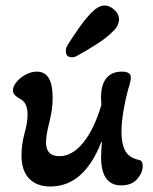

<svg xmlns="http://www.w3.org/2000/svg" viewBox="-20 -664 557 697"><path d="M163 13Q113 13 85.5 -16Q58 -45 58 -100Q58 -139 69 -180Q74 -197 77 -214Q80 -231 80 -248Q80 -292 53 -305Q27 -319 27 -335Q27 -351 40.5 -367Q54 -383 74 -393.5Q94 -404 114 -404Q171 -404 171 -311Q171 -281 166.5 -255.5Q162 -230 156 -207Q152 -191 149.5 -175Q147 -159 147 -147Q147 -97 196 -97Q242 -97 282 -146Q322 -195 348 -283L347 -302Q345 -352 364.5 -378Q384 -404 422 -404Q455 -404 455 -383Q455 -376 452.5 -365Q450 -354 445 -339Q435 -302 428 -260.5Q421 -219 421 -184Q421 -145 433 -119.5Q445 -94 478 -85Q487 -84 492.5 -79.5Q498 -75 498 -61Q498 -37 478 -14Q458 9 420 9Q347 9 347 -94Q347 -112 350 -148L348 -149Q285 13 163 13ZM242 -456Q219 -456 219 -478Q219 -490 225 -500Q246 -533 268.5 -565Q291 -597 315 -621Q338 -644 361 -644Q377 -644 394.5 -629Q412 -614 412 -593Q412 -584 407 -572.5Q402 -561 391 -551Q366 -526 331.5 -504Q297 -482 261 -462Q251 -456 242 -456Z"/></svg>

Font: Akaya Kanadaka
Style: Regular
Weight: 400
Designer: Vaishnavi Murthy Yerkadithaya, Juan Luis Blanco Aristondo
Version: Version 1.002; ttfautohint (v1.8.3)